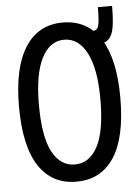

<svg xmlns="http://www.w3.org/2000/svg" viewBox="-51 -717 552 768"><g transform="rotate(-5 225.0 -333.0)"><path d="M225 11Q127 11 74.5 -69Q22 -149 22 -309Q22 -464 74.5 -546Q127 -628 225 -628Q324 -628 376.5 -546Q429 -464 429 -309Q429 -149 376.5 -69Q324 11 225 11ZM225 -58Q283 -58 316 -119Q349 -180 349 -309Q349 -431 316 -495Q283 -559 225 -559Q167 -559 134.5 -495Q102 -431 102 -309Q102 -180 134.5 -119Q167 -58 225 -58ZM347 -528 338 -583Q360 -583 365.5 -602Q371 -621 371 -677H428Q428 -624 422.5 -591Q417 -558 400 -543Q383 -528 347 -528Z"/></g></svg>

Font: Inconsolata SemiCondensed Medium
Style: Regular
Weight: 500
Width: 4
Monospace: yes
Designer: Raph Levien, Cyreal, Brenton Simpson
Foundry: Raph Levien, Cyreal, Google
Version: Version 3.001; ttfautohint (v1.8.2.53-6de2)